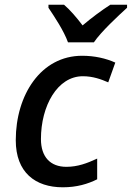

<svg xmlns="http://www.w3.org/2000/svg" viewBox="-20 -786 560 816"><path d="M269 -606H379C409 -651 485 -721 520 -753V-766H449C412 -742 371 -712 331 -678C306 -711 277 -745 252 -766H186V-753C212 -714 251 -656 269 -606ZM247 10C306 10 353 -4 393 -24V-112C350 -92 310 -77 262 -77C194 -77 154 -119 154 -195C154 -336 224 -462 332 -462C375 -462 410 -449 440 -436L470 -520C430 -538 382 -549 329 -549C154 -549 47 -383 47 -190C47 -53 130 10 247 10Z"/></svg>

Font: Noto Sans Medium
Style: Italic
Weight: 500
Italic angle: -12°
Designer: Monotype Design Team
Foundry: Monotype Imaging Inc.
Version: Version 2.013